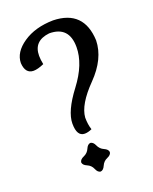

<svg xmlns="http://www.w3.org/2000/svg" viewBox="-137 -800 700 879"><g transform="rotate(-20 213.5 -360.5)"><path d="M190.4 -185.5Q152.3 -185.5 152.3 -248Q152.3 -307.6 221.2 -398.2Q290 -488.8 290 -571.3Q290 -672.9 193.4 -672.9Q115.2 -664.1 115.2 -591.8Q115.2 -573.2 120.1 -549.8Q88.9 -536.1 68.4 -536.1Q28.8 -536.6 25.4 -588.9Q25.9 -641.6 84.2 -681.4Q142.6 -721.2 230.5 -722.7Q378.4 -719.2 384.8 -569.3Q382.8 -480.5 302 -398.2Q221.2 -315.9 216.8 -253.9Q216.8 -220.7 225.6 -194.3Q206.1 -185.5 190.4 -185.5ZM199.2 2.4Q185.5 1 177.5 -18.3Q169.4 -37.6 150.1 -45.7Q130.9 -53.7 129.4 -67.4Q130.9 -81.1 150.1 -89.4Q169.4 -97.7 177.5 -116.7Q185.5 -135.7 199.2 -137.2Q212.9 -135.7 221.2 -116.7Q229.5 -97.7 248.5 -89.4Q267.6 -81.1 269 -67.4Q267.6 -53.7 248.5 -45.7Q229.5 -37.6 221.2 -18.3Q212.9 1 199.2 2.4Z"/></g></svg>

Font: Kelvinch
Style: Regular
Weight: 400
Designer: Paul James MIller
Foundry: High-Logic / Made with FontCreator
Version: Version 3.30 September 23, 2016